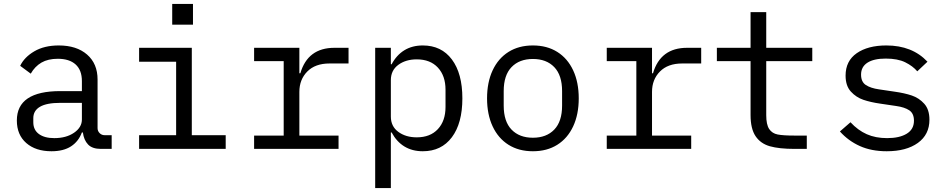

<svg xmlns="http://www.w3.org/2000/svg" viewBox="-20 -760 4840 980"><path d="M495 0Q451 0 429.5 -22.5Q408 -45 403 -84H398Q381 -38 342.5 -13Q304 12 243 12Q162 12 114 -30Q66 -72 66 -145Q66 -295 288 -295H398V-346Q398 -402 366 -431Q334 -460 275 -460Q225 -460 191.5 -440.5Q158 -421 137 -384L83 -424Q104 -468 155 -498Q206 -528 280 -528Q371 -528 424.5 -481.5Q478 -435 478 -354V-106Q478 -91 488.5 -80.5Q499 -70 514 -70H550V0ZM398 -150V-235H288Q218 -235 184 -215Q150 -195 150 -157V-136Q150 -97 178.5 -76Q207 -55 257 -55Q318 -55 358 -82.5Q398 -110 398 -150Z M690 -70H879V-445H690V-516H959V-70H1132V0H690ZM965 -740V-634H859V-740Z M1277 -68H1428V-448H1277V-516H1508V-386H1513Q1551 -516 1687 -516H1759V-436H1662Q1589 -436 1548.5 -395Q1508 -354 1508 -291V-68H1708V0H1277Z M1895 -516H1975V-432H1979Q2004 -479 2044 -503.5Q2084 -528 2138 -528Q2233 -528 2286.5 -456.5Q2340 -385 2340 -258Q2340 -131 2286.5 -59.5Q2233 12 2138 12Q2084 12 2044 -12.5Q2004 -37 1979 -84H1975V200H1895ZM2254 -214V-302Q2254 -373 2215 -415Q2176 -457 2107 -457Q2051 -457 2013 -429Q1975 -401 1975 -351V-165Q1975 -115 2013 -87Q2051 -59 2107 -59Q2176 -59 2215 -101Q2254 -143 2254 -214Z M2466 -258Q2466 -340 2494.5 -401Q2523 -462 2575.5 -495Q2628 -528 2700 -528Q2772 -528 2824.5 -495Q2877 -462 2905.5 -401Q2934 -340 2934 -258Q2934 -176 2905.5 -115Q2877 -54 2824.5 -21Q2772 12 2700 12Q2628 12 2575.5 -21Q2523 -54 2494.5 -115Q2466 -176 2466 -258ZM2849 -221V-295Q2849 -376 2809 -417.5Q2769 -459 2700 -459Q2631 -459 2591 -417.5Q2551 -376 2551 -295V-221Q2551 -140 2591 -98.5Q2631 -57 2700 -57Q2769 -57 2809 -98.5Q2849 -140 2849 -221Z M3077 -68H3228V-448H3077V-516H3308V-386H3313Q3351 -516 3487 -516H3559V-436H3462Q3389 -436 3348.5 -395Q3308 -354 3308 -291V-68H3508V0H3077Z M3891 -172Q3891 -124 3906 -101.5Q3921 -79 3949.5 -73.5Q3978 -68 4035 -68H4098V0H4036Q3957 0 3909.5 -13.5Q3862 -27 3836.5 -65Q3811 -103 3811 -173V-448H3639V-516H3811V-698H3891V-516H4126V-448H3891Z M4267 -89 4321 -136Q4359 -95 4404 -75Q4449 -55 4508 -55Q4571 -55 4608 -77.5Q4645 -100 4645 -144Q4645 -181 4621 -197Q4597 -213 4554 -219L4473 -231Q4424 -238 4387 -250.5Q4350 -263 4323 -292.5Q4296 -322 4296 -374Q4296 -449 4353 -488.5Q4410 -528 4504 -528Q4636 -528 4714 -445L4662 -396Q4639 -423 4600.5 -442Q4562 -461 4501 -461Q4440 -461 4407.5 -440Q4375 -419 4375 -379Q4375 -342 4399.5 -326Q4424 -310 4466 -304L4547 -292Q4597 -285 4634 -272.5Q4671 -260 4697.5 -230.5Q4724 -201 4724 -149Q4724 -73 4665 -30.5Q4606 12 4506 12Q4428 12 4369 -14.5Q4310 -41 4267 -89Z"/></svg>

Font: iA Writer Duo V
Style: Regular
Weight: 400
Designer: Mike Abbink, Paul van der Laan, Pieter van Rosmalen, Oliver Reichenstein
Foundry: Information Architects Inc.
Version: Version 2.000